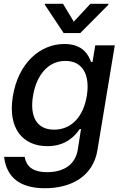

<svg xmlns="http://www.w3.org/2000/svg" viewBox="-20 -787 657 1023"><path d="M219.5 215.9C359.4 215.9 476.6 152.7 499.3 12.1L591.6 -545.5H487.6L473 -457H465.2C452.1 -490.8 424.7 -552.6 323.2 -552.6C191.4 -552.6 77.4 -448.5 48.7 -275.6C19.5 -100.9 103 -8.2 232.6 -8.2C332.7 -8.2 380.7 -64.6 404.8 -99.4H411.6L394.9 7.8C381.7 94.5 313.9 130.3 231.5 130.3C150.2 130.3 119.3 95.9 111.5 49L1.8 48.7C15.3 161.6 90.2 215.9 219.5 215.9ZM155.9 -276.3C173.3 -381 231.9 -462.4 328.5 -462.4C421.2 -462.4 460.6 -386.7 442.5 -276.3C424 -163.7 359.7 -96.2 268.1 -96.2C172.2 -96.2 138.5 -170.8 155.9 -276.3ZM219.1 -761.4 319.2 -610.8H407.7L557.2 -761.4L557.9 -766.7H461.6L373.2 -671.5L315.7 -766.7H219.8Z"/></svg>

Font: Margiela Sans Medium
Style: Italic
Weight: 500
Italic angle: -9.39999°
Designer: Stefan Endress, Andreas Faust
Version: Version 1.100;FEAKit 1.0